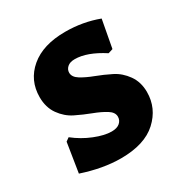

<svg xmlns="http://www.w3.org/2000/svg" viewBox="-122 -573 651 681"><g transform="rotate(-30 203.5 -233.0)"><path d="M235 -477Q307 -477 371 -453L350 -340L331 -334Q266 -376 216 -376Q196 -376 185.5 -366.5Q175 -357 175 -344Q175 -326 196 -313Q217 -300 247.5 -288.5Q278 -277 308 -262Q338 -247 359 -217.5Q380 -188 380 -147Q380 -81 330 -35Q280 11 183 11Q110 11 26 -17L45 -137L59 -147Q93 -120 133 -104Q173 -88 202 -88Q224 -88 235.5 -98Q247 -108 247 -123Q247 -141 226 -154Q205 -167 174.5 -178.5Q144 -190 113.5 -205Q83 -220 62 -249.5Q41 -279 41 -321Q41 -390 92.5 -433.5Q144 -477 235 -477Z"/></g></svg>

Font: Alegreya Sans ExtraBold
Style: Regular
Weight: 800
Designer: Juan Pablo del Peral
Foundry: Huerta Tipografica
Version: Version 2.007